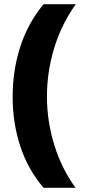

<svg xmlns="http://www.w3.org/2000/svg" viewBox="-20 -978 410 912"><path d="M40 -518Q40 -644 76.5 -756.5Q113 -869 187 -958H340Q273 -865 238 -751.5Q203 -638 203 -519Q203 -402 238 -289Q273 -176 339 -86H187Q113 -172 76.5 -283Q40 -394 40 -518Z"/></svg>

Font: Noto Sans Khmer UI Condensed Black
Style: Regular
Weight: 900
Width: 3
Designer: Danh Hong and the Monotype Design Team
Foundry: Monotype Imaging Inc.
Version: Version 2.002; ttfautohint (v1.8.4.7-5d5b)